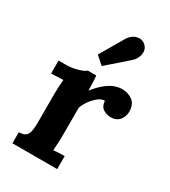

<svg xmlns="http://www.w3.org/2000/svg" viewBox="-191 -878 862 973"><g transform="rotate(30 240.0 -391.5)"><path d="M41 -65Q69 -65 81 -76Q93 -87 96.5 -107.5Q100 -128 100 -154V-322Q100 -340 101 -362.5Q102 -385 104 -407Q88 -406 66.5 -405.5Q45 -405 34 -404V-480H74Q113 -480 145.5 -490Q178 -500 188 -510H237Q239 -500 240 -472.5Q241 -445 241 -424Q268 -457 292 -477Q316 -497 339.5 -506.5Q363 -516 387 -516Q422 -516 448 -496.5Q474 -477 474 -433Q474 -418 467 -401.5Q460 -385 445 -374Q430 -363 404 -363Q384 -363 363 -375Q342 -387 339 -421Q319 -421 299 -404.5Q279 -388 263.5 -365.5Q248 -343 242 -324V-161Q242 -147 241 -121.5Q240 -96 238 -73Q254 -75 273.5 -75.5Q293 -76 303 -76V0H41ZM237 -565 191 -606 273 -746Q284 -763 299.5 -772.5Q315 -782 333 -782.5Q351 -783 367 -770Q383 -756 385 -737.5Q387 -719 379.5 -701.5Q372 -684 358 -671Z"/></g></svg>

Font: Lora
Style: Weight 700
Weight: 700
Designer: Olga Karpushina, Alexei Vanyashin (Cyrillic)
Foundry: Cyreal
Version: Version 3.001